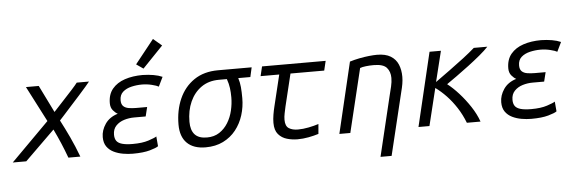

<svg xmlns="http://www.w3.org/2000/svg" viewBox="-75 -967 4051 1344"><g transform="rotate(-5 1950.5 -295.5)"><path d="M-19 0 248 -268 119 -518H209L303 -327Q337 -364 372 -401.5Q407 -439 435.5 -470.5Q464 -502 476 -518H562Q557 -511 535 -485.5Q513 -460 483 -426.5Q453 -393 422.5 -359.5Q392 -326 368.5 -299.5Q345 -273 336 -264Q367 -205 397.5 -140Q428 -75 456 0H372Q351 -57 331 -104Q311 -151 285 -205L76 0Z M824 12Q791 12 756 6Q721 0 691 -14.5Q661 -29 642.5 -55Q624 -81 624 -122Q624 -170 654 -214Q684 -258 743 -276Q727 -284 710.5 -303.5Q694 -323 694 -354Q694 -416 726.5 -455Q759 -494 814.5 -512.5Q870 -531 940 -531Q981 -530 1016 -524Q1051 -518 1078 -506L1046 -440Q1033 -448 998.5 -456.5Q964 -465 929 -465Q892 -465 855.5 -456.5Q819 -448 795 -427Q771 -406 771 -368Q771 -340 785 -326.5Q799 -313 823 -309Q847 -305 876 -305H952L936 -240H855Q819 -240 784.5 -229.5Q750 -219 727 -195Q704 -171 704 -132Q704 -105 715.5 -88.5Q727 -72 755 -64Q783 -56 830 -56Q897 -56 941 -70.5Q985 -85 998 -94L1004 -25Q990 -14 944 -1Q898 12 824 12ZM950 -575 901 -609 1034 -776 1094 -725Z M1336 12Q1251 12 1205.5 -33Q1160 -78 1160 -163Q1160 -263 1195.5 -343.5Q1231 -424 1300 -471Q1369 -518 1469 -518H1705L1690 -451H1605Q1615 -420 1618 -386.5Q1621 -353 1621 -309Q1621 -247 1603 -189.5Q1585 -132 1549 -86.5Q1513 -41 1459.5 -14.5Q1406 12 1336 12ZM1351 -56Q1402 -56 1438.5 -80Q1475 -104 1499 -143Q1523 -182 1534 -229Q1545 -276 1545 -321Q1545 -356 1541 -386.5Q1537 -417 1525 -451H1469Q1397 -451 1345.5 -415Q1294 -379 1266 -317Q1238 -255 1238 -176Q1238 -117 1265.5 -86.5Q1293 -56 1351 -56Z M1981 12Q1944 12 1907.5 1.5Q1871 -9 1847 -37Q1823 -65 1823 -117Q1823 -144 1828 -174Q1833 -204 1840 -232L1893 -451H1762L1778 -518H2225L2209 -451H1972L1917 -224Q1912 -201 1907 -177Q1902 -153 1902 -132Q1902 -87 1927 -71.5Q1952 -56 1990 -56Q2026 -56 2066 -64Q2106 -72 2136 -82L2130 -13Q2099 -3 2059.5 4.5Q2020 12 1981 12Z M2549 185 2650 -236Q2658 -267 2665.5 -299Q2673 -331 2673 -359Q2673 -403 2648.5 -431Q2624 -459 2557 -459Q2529 -459 2502.5 -456Q2476 -453 2461 -447L2353 0H2276L2394 -498Q2426 -508 2461.5 -515Q2497 -522 2530 -525.5Q2563 -529 2586 -529Q2646 -529 2682 -507Q2718 -485 2734 -447Q2750 -409 2750 -360Q2750 -336 2745.5 -310Q2741 -284 2734 -258L2627 185Z M2832 0 2955 -518H3035L2982 -303Q3032 -339 3084.5 -377Q3137 -415 3184.5 -451.5Q3232 -488 3266 -518H3361Q3339 -494 3300 -461.5Q3261 -429 3216 -395Q3171 -361 3129 -331Q3087 -301 3058 -281Q3097 -251 3138 -205.5Q3179 -160 3214 -107Q3249 -54 3268 0H3172Q3149 -59 3117.5 -107.5Q3086 -156 3049.5 -194.5Q3013 -233 2973 -262L2909 0Z M3624 12Q3591 12 3556 6Q3521 0 3491 -14.5Q3461 -29 3442.5 -55Q3424 -81 3424 -122Q3424 -170 3454 -214Q3484 -258 3543 -276Q3527 -284 3510.5 -303.5Q3494 -323 3494 -354Q3494 -416 3526.5 -455Q3559 -494 3614.5 -512.5Q3670 -531 3740 -531Q3781 -530 3816 -524Q3851 -518 3878 -506L3846 -440Q3833 -448 3798.5 -456.5Q3764 -465 3729 -465Q3692 -465 3655.5 -456.5Q3619 -448 3595 -427Q3571 -406 3571 -368Q3571 -340 3585 -326.5Q3599 -313 3623 -309Q3647 -305 3676 -305H3752L3736 -240H3655Q3619 -240 3584.5 -229.5Q3550 -219 3527 -195Q3504 -171 3504 -132Q3504 -105 3515.5 -88.5Q3527 -72 3555 -64Q3583 -56 3630 -56Q3697 -56 3741 -70.5Q3785 -85 3798 -94L3804 -25Q3790 -14 3744 -1Q3698 12 3624 12Z"/></g></svg>

Font: Ubuntu Sans Mono
Style: Italic
Weight: 400
Italic angle: -13.5°
Monospace: yes
Designer: Dalton Maag Ltd
Foundry: Dalton Maag Ltd
Version: Version 1.006